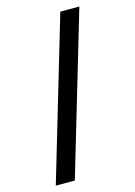

<svg xmlns="http://www.w3.org/2000/svg" viewBox="-141 -896 782 1111"><g transform="rotate(-15 250.0 -340.0)"><path d="M50 143 336 -823H450L164 143Z"/></g></svg>

Font: Iosevka SS08 Regular
Style: Bold
Weight: 700
Monospace: yes
Designer: Belleve Invis
Foundry: Belleve Invis
Version: Version 16.3.4; ttfautohint (v1.8.4)